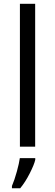

<svg xmlns="http://www.w3.org/2000/svg" viewBox="-20 -780 293 1021"><path d="M43.5 209Q57.1 177.7 69.6 132.3Q82 86.9 85.4 61H167.5V69.8Q162.1 94.7 138.2 141.8Q114.3 189 87.4 221.2H43.5ZM167 0H85.9V-759.8H167Z"/></svg>

Font: Zoram GWebM
Style: Regular
Weight: 400
Foundry: Ascender Corporation
Version: Version 1.000